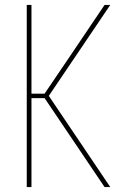

<svg xmlns="http://www.w3.org/2000/svg" viewBox="-20 -755 540 775"><path d="M88 0V-735H107V-377H160L257 -520L402 -735H425L177 -368L425 0H402L160 -359H107V0Z"/></svg>

Font: Iosevka Curly Thin
Style: Regular
Weight: 100
Monospace: yes
Designer: Belleve Invis
Foundry: Belleve Invis
Version: Version 22.1.2; ttfautohint (v1.8.4)